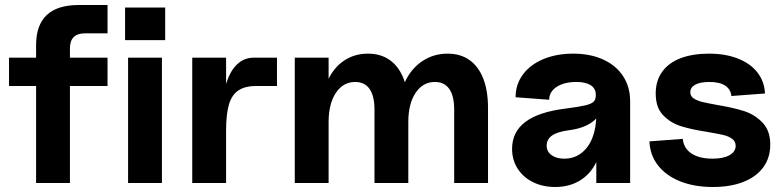

<svg xmlns="http://www.w3.org/2000/svg" viewBox="-20 -730 3129 766"><path d="M294 -710H409V-597H319Q289 -597 274 -582Q259 -567 259 -537V0H124V-550Q124 -630 166.5 -670Q209 -710 294 -710ZM16 -500H409V-387H16Z M491 -500H626V0H491ZM479 -700H639V-570H479Z M747 -500H882V-314L864 -245Q864 -327 879 -384Q894 -441 923 -470.5Q952 -500 993 -500H1085V-387H1003Q958 -387 931.5 -369.5Q905 -352 893.5 -313.5Q882 -275 882 -208V0H747Z M1715 -403Q1667 -403 1638 -359.5Q1609 -316 1609 -243L1573 -293Q1573 -357 1598 -408Q1623 -459 1667 -487.5Q1711 -516 1766 -516Q1817 -516 1853 -490.5Q1889 -465 1908 -416.5Q1927 -368 1927 -299V0H1792V-293Q1792 -347 1772.5 -375Q1753 -403 1715 -403ZM1156 -500H1291V0H1156ZM1397 -403Q1349 -403 1320 -359.5Q1291 -316 1291 -243L1265 -293Q1265 -359 1288 -409.5Q1311 -460 1352.5 -488Q1394 -516 1448 -516Q1499 -516 1535 -490.5Q1571 -465 1590 -416.5Q1609 -368 1609 -299V0H1474V-293Q1474 -347 1454.5 -375Q1435 -403 1397 -403Z M2023 -136Q2023 -204 2076.5 -244Q2130 -284 2238 -297Q2292 -304 2316.5 -310Q2341 -316 2349.5 -325.5Q2358 -335 2357 -354Q2356 -378 2336 -390.5Q2316 -403 2280 -403Q2231 -403 2201 -383.5Q2171 -364 2171 -332L2037 -342Q2037 -393 2066 -432.5Q2095 -472 2147.5 -494Q2200 -516 2267 -516Q2335 -516 2386.5 -492.5Q2438 -469 2466 -426Q2494 -383 2494 -326V0H2359V-141L2379 -180Q2379 -122 2356 -77.5Q2333 -33 2291.5 -8.5Q2250 16 2195 16Q2145 16 2106 -3.5Q2067 -23 2045 -57.5Q2023 -92 2023 -136ZM2359 -273V-318L2374 -298Q2374 -264 2339 -240.5Q2304 -217 2247 -210Q2203 -204 2182 -189Q2161 -174 2161 -149Q2161 -125 2180.5 -111Q2200 -97 2231 -97Q2270 -97 2299 -119Q2328 -141 2343.5 -180.5Q2359 -220 2359 -273Z M2571 -166 2704 -176Q2706 -152 2720.5 -134Q2735 -116 2761 -106.5Q2787 -97 2823 -97Q2866 -97 2890.5 -111Q2915 -125 2915 -148Q2915 -166 2900.5 -176.5Q2886 -187 2863.5 -192Q2841 -197 2800 -204Q2736 -214 2695.5 -227Q2655 -240 2625.5 -270.5Q2596 -301 2596 -357Q2596 -408 2622 -444Q2648 -480 2696 -498Q2744 -516 2808 -516Q2875 -516 2925 -496Q2975 -476 3002.5 -440Q3030 -404 3032 -357L2898 -347Q2895 -374 2873 -388.5Q2851 -403 2810 -403Q2773 -403 2753.5 -392Q2734 -381 2734 -362Q2734 -346 2748 -337Q2762 -328 2783 -323Q2804 -318 2843 -311Q2908 -300 2949.5 -286.5Q2991 -273 3022 -241Q3053 -209 3053 -153Q3053 -101 3025.5 -63Q2998 -25 2946.5 -4.5Q2895 16 2824 16Q2749 16 2692.5 -7Q2636 -30 2604.5 -71Q2573 -112 2571 -166Z"/></svg>

Font: Uncut Sans Variable
Style: Regular
Weight: 400
Designer: Kasper Nordkvist
Foundry: UNCUT.wtf
Version: Version 1.304;Glyphs 3.2 (3246)